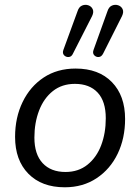

<svg xmlns="http://www.w3.org/2000/svg" viewBox="-20 -786 596 815"><path d="M255 9Q157 9 100.5 -48.5Q44 -106 44 -205Q44 -287 76 -353Q108 -419 165.5 -457Q223 -495 301 -495Q399 -495 455 -437.5Q511 -380 511 -281Q511 -199 479.5 -133.5Q448 -68 390 -29.5Q332 9 255 9ZM258 -56Q313 -56 351.5 -87Q390 -118 409.5 -169.5Q429 -221 429 -284Q429 -356 394.5 -393Q360 -430 298 -430Q243 -430 204.5 -399.5Q166 -369 146 -317Q126 -265 126 -202Q126 -131 161 -93.5Q196 -56 258 -56ZM418 -559Q411 -545 399.5 -544Q388 -543 380 -551.5Q372 -560 377 -574L436 -738Q442 -757 455.5 -762.5Q469 -768 482 -763.5Q495 -759 500.5 -747Q506 -735 498 -718ZM290 -559Q284 -545 272 -544Q260 -543 252 -551.5Q244 -560 249 -574L309 -738Q315 -757 328.5 -762.5Q342 -768 355 -763.5Q368 -759 373.5 -747Q379 -735 371 -718Z"/></svg>

Font: Nunito
Style: Italic
Weight: 400
Italic angle: -9°
Designer: Vernon Adams
Foundry: Vernon Adams
Version: Version 3.601; ttfautohint (v1.8.2.53-6de2)